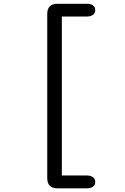

<svg xmlns="http://www.w3.org/2000/svg" viewBox="-20 -786 659 1012"><path d="M283 206.5Q229 206.5 229 152.5V-712Q229 -766 283 -766H439Q458 -766 470 -757.5Q482 -749 482 -732.5Q482 -716.5 470 -707.8Q458 -699 439 -699H306V139H439Q458 139 470 148Q482 157 482 173Q482 189.5 470 198Q458 206.5 439 206.5Z"/></svg>

Font: Sono ExtraLight Monospace
Style: Regular
Weight: 400
Version: Version 2.112